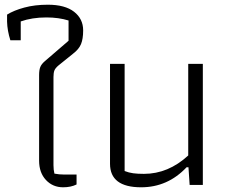

<svg xmlns="http://www.w3.org/2000/svg" viewBox="-20 -785 961 815"><path d="M146 -103V-466Q146 -488 151 -500.5Q156 -513 170 -525L271 -612V-698Q229 -711 177 -711Q116 -711 68 -694V-614H24Q11 -655 10 -693V-723Q39 -741 83.5 -753Q128 -765 183 -765Q256 -765 294.5 -735Q333 -705 333 -656Q333 -620 324 -598Q315 -576 290 -557L228 -507Q215 -496 211 -486Q207 -476 207 -458V-84Q207 -64 211 -48Q231 -44 254 -44H305V-2Q281 10 248 10Q204 10 175 -21Q146 -52 146 -103Z M447 -90V-514H509V-59Q527 -52 545.5 -49.5Q564 -47 591 -47Q694 -47 779 -125V-514H841V0H785L780 -75H772Q692 10 579 10Q447 10 447 -90Z"/></svg>

Font: Athiti
Style: Regular
Weight: 400
Designer: CadsonDemak Team
Foundry: CadsonDemak
Version: Version 1.032